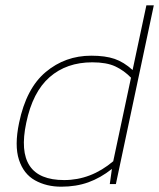

<svg xmlns="http://www.w3.org/2000/svg" viewBox="-20 -694 600 724"><path d="M211 10Q155 10 112 -14Q69 -38 51.5 -91.5Q34 -145 52 -231Q79 -361 152.5 -422.5Q226 -484 324 -484Q377 -484 412 -472Q447 -460 480 -430L532 -674H560L417 0H394L402 -57Q359 -23 313 -6.5Q267 10 211 10ZM222 -15Q323 -15 407 -86L474 -401Q448 -428 415 -443.5Q382 -459 328 -459Q231 -459 167 -403Q103 -347 79 -231Q33 -15 222 -15Z"/></svg>

Font: Kanit Thin
Style: Italic
Weight: 250
Italic angle: -12°
Designer: Katatrad Team
Foundry: CadsonDemak
Version: Version 2.000; ttfautohint (v1.8.3)